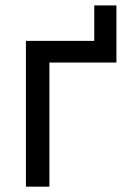

<svg xmlns="http://www.w3.org/2000/svg" viewBox="-20 -699 476 719"><path d="M333 -545.9V-678.7H416V-545.9ZM416 -545.9V-464.8H165V0H77.1V-545.9Z"/></svg>

Font: Inter Variable
Style: Regular
Weight: 400
Designer: Rasmus Andersson
Foundry: rsms
Version: Version 4.001;git-9221beed3